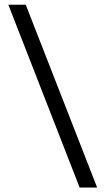

<svg xmlns="http://www.w3.org/2000/svg" viewBox="-20 -691 456 830"><path d="M400 119.8H324.3L16 -670.6H91.3Z"/></svg>

Font: Anek Bangla Medium
Style: Regular
Weight: 500
Designer: Sulekha Rajkumar (Bangla), Yesha Goshar (Latin)
Foundry: Ek Type
Version: Version 1.003